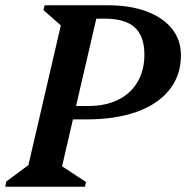

<svg xmlns="http://www.w3.org/2000/svg" viewBox="-46 -710 708 730"><path d="M-26 0 -22 -20 101 -111 52 -39 194 -651 225 -578 119 -672 124 -690H332L181 -39L150 -104L281 -18L277 0ZM188 -256V-307H290Q355 -307 403 -330.5Q451 -354 477 -398.5Q503 -443 503 -502Q503 -572 466.5 -605.5Q430 -639 353 -639H255V-690H363Q449 -690 511.5 -666.5Q574 -643 608 -600.5Q642 -558 642 -500Q642 -424 598.5 -369Q555 -314 474.5 -285Q394 -256 281 -256Z"/></svg>

Font: Platypi Light Medium
Style: Italic
Weight: 500
Italic angle: -13°
Version: Version 1.200